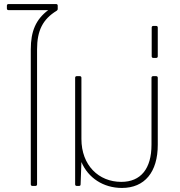

<svg xmlns="http://www.w3.org/2000/svg" viewBox="-20 -918 889 948"><path d="M22 -898C17 -898 14 -895 14 -890V-876C14 -871 17 -868 22 -868H218C157 -822 132 -764 132 -674V-8C132 -3 135 0 140 0H155C160 0 163 -3 163 -8V-674C163 -767 191 -823 260 -865C263 -867 265 -870 265 -874V-890C265 -895 262 -898 257 -898Z M582 10C694 10 759 -68 759 -203V-534C759 -539 756 -542 751 -542H736C731 -542 728 -539 728 -534V-203C728 -85 675 -20 579 -20C467 -20 382 -102 382 -232V-534C382 -539 379 -542 374 -542H359C354 -542 351 -539 351 -534V-8C351 -3 354 0 359 0H370C375 0 378 -2 378 -8L382 -118C415 -40 490 10 582 10Z M751 -632C756 -632 759 -635 759 -640V-782C759 -787 756 -790 751 -790H737C732 -790 729 -787 729 -782V-640C729 -635 732 -632 737 -632Z"/></svg>

Font: LINE Seed Sans TH Thin
Style: Regular
Weight: 250
Designer: Dalton Maag Ltd | Thai characters by Cadson Demak Co.,Ltd.
Foundry: Dalton Maag Ltd
Version: Version 1.003